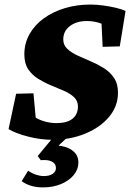

<svg xmlns="http://www.w3.org/2000/svg" viewBox="-20 -605 571 843"><path d="M210.9 8.8Q157.2 8.8 103 -5.4Q48.8 -19.5 17.6 -38.1L50.8 -193.4L127 -195.3L136.7 -88.9Q150.4 -79.1 176.3 -71.8Q202.1 -64.5 226.6 -64.5Q260.7 -64.5 281.7 -73.7Q302.7 -83 312.5 -99.6Q322.3 -116.2 322.3 -136.7Q322.3 -162.1 305.2 -178.2Q288.1 -194.3 261.2 -206.1Q234.4 -217.8 204.6 -230Q174.8 -242.2 147.9 -258.8Q121.1 -275.4 104 -300.8Q86.9 -326.2 86.9 -366.2Q86.9 -415 109.9 -455.6Q132.8 -496.1 172.9 -524.9Q212.9 -553.7 265.1 -569.3Q317.4 -585 377 -585Q403.3 -585 432.6 -581.1Q461.9 -577.1 488.8 -570.8Q515.6 -564.5 531.2 -556.6L505.9 -401.4L430.7 -399.4L425.8 -501Q395.5 -512.7 361.3 -512.7Q316.4 -512.7 287.1 -490.7Q257.8 -468.8 257.8 -431.6Q257.8 -407.2 275.4 -390.6Q293 -374 320.3 -361.3Q347.7 -348.6 377.9 -335.9Q408.2 -323.2 435.5 -306.2Q462.9 -289.1 480.5 -263.2Q498 -237.3 498 -198.2Q498 -137.7 458 -90.8Q418 -43.9 352.5 -17.6Q287.1 8.8 210.9 8.8ZM168.9 217.8Q112.3 217.8 75.2 190.4L103.5 144.5Q120.1 156.2 138.2 162.1Q156.2 168 171.9 168Q197.3 168 211.4 158.2Q225.6 148.4 225.6 132.8Q225.6 116.2 211.9 106.9Q198.2 97.7 175.8 97.7Q162.1 97.7 159.2 98.6L145.5 80.1L220.7 -10.7H285.2L212.9 56.6V33.2Q264.6 33.2 294.4 53.2Q324.2 73.2 324.2 108.4Q324.2 138.7 303.7 163.6Q283.2 188.5 248 203.1Q212.9 217.8 168.9 217.8Z"/></svg>

Font: Crimson Pro Black
Style: Italic
Weight: 900
Italic angle: -12°
Designer: Jacques Le Bailly
Foundry: Baron von Fonthausen
Version: Version 1.003